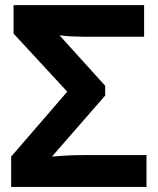

<svg xmlns="http://www.w3.org/2000/svg" viewBox="-20 -734 619 754"><path d="M23.9 0V-119.1L244.1 -374L33.2 -602.1V-713.9H545.9V-589.8H311Q298.8 -589.8 266.6 -590.8Q242.2 -591.8 213.9 -595.2L393.1 -397V-358.9L184.1 -119.1Q219.2 -122.1 248.5 -123.5Q277.8 -125 312 -125H555.2V0Z"/></svg>

Font: Droid Sans Thai
Style: Bold
Weight: 700
Designer: Steve Matteson
Foundry: Ascender Corporation
Version: Version 1.00